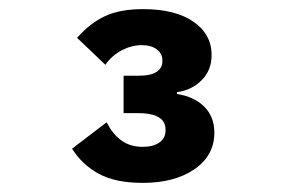

<svg xmlns="http://www.w3.org/2000/svg" viewBox="-20 -724 640 421"><path d="M285 -558Q311 -558 323.5 -566.5Q336 -575 336 -589V-593Q336 -606 324 -615.5Q312 -625 291 -625Q269 -625 247.5 -614Q226 -603 211 -582L149 -641Q177 -673 210 -688.5Q243 -704 294 -704Q364 -704 404 -676.5Q444 -649 444 -603Q444 -570 422 -548Q400 -526 368 -522V-518Q406 -512 428 -490Q450 -468 450 -433Q450 -383 406.5 -353Q363 -323 293 -323Q233 -323 196.5 -343Q160 -363 138 -398L214 -456Q226 -431 245.5 -416.5Q265 -402 293 -402Q316 -402 329.5 -411.5Q343 -421 343 -438V-440Q343 -476 282 -476H251V-558Z"/></svg>

Font: iA Writer Mono V
Style: Regular
Weight: 400
Designer: Mike Abbink, Paul van der Laan, Pieter van Rosmalen
Foundry: Bold Monday
Version: Version 2.000